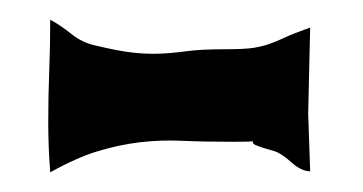

<svg xmlns="http://www.w3.org/2000/svg" viewBox="-20 -391 369 195"><path d="M293 -276 295 -217Q286 -217 275.5 -226.5Q265 -236 257 -238Q239 -243 237.5 -245Q236 -247 237 -247.5Q238 -248 236 -247.5Q234 -247 216 -247Q187 -247 165 -248Q143 -249 122 -246.5Q101 -244 79.5 -237.5Q58 -231 31 -216Q30 -229 29.5 -241.5Q29 -254 29 -267Q29 -293 30 -319Q31 -345 31 -371Q42 -365 52.5 -356.5Q63 -348 76 -345Q101 -339 115.5 -337.5Q130 -336 142.5 -336.5Q155 -337 169.5 -339Q184 -341 210 -341Q229 -341 238 -342.5Q247 -344 254 -346.5Q261 -349 269.5 -353Q278 -357 295 -363Z"/></svg>

Font: Fette Mikado
Style: Regular
Weight: 400
Designer: Peter Wiegel
Foundry: Peter Wiegel
Version: Version 1.000